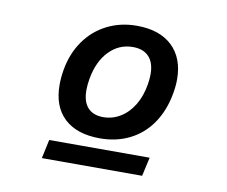

<svg xmlns="http://www.w3.org/2000/svg" viewBox="-59 -841 718 608"><g transform="rotate(10 300.0 -536.5)"><path d="M447 -364.5 433.5 -304H111L124 -364.5ZM126 -542.5Q126 -566 130.5 -592Q140 -645.5 168.2 -685.5Q196.5 -725.5 239.5 -747.2Q282.5 -769 335 -769Q408.5 -769 449 -730.5Q489.5 -692 489.5 -623.5Q489.5 -602.5 485 -577.5Q475 -521.5 447.2 -481Q419.5 -440.5 376.8 -419Q334 -397.5 281 -397.5Q206.5 -397.5 166.2 -435.2Q126 -473 126 -542.5ZM401 -592Q404 -610 404 -625Q404 -662 386 -681.2Q368 -700.5 334.5 -700.5Q289.5 -700.5 257.8 -667.5Q226 -634.5 216 -577.5Q212.5 -558.5 212.5 -541Q212.5 -503.5 229.8 -484.5Q247 -465.5 280 -465.5Q309 -465.5 334.2 -480.8Q359.5 -496 377 -524.5Q394.5 -553 401 -592Z"/></g></svg>

Font: JuliaMono Medium
Style: Italic
Weight: 500
Italic angle: -9°
Monospace: yes
Designer: cormullion
Foundry: corm
Version: Version 0.054; ttfautohint (v1.8.4)